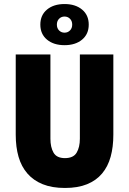

<svg xmlns="http://www.w3.org/2000/svg" viewBox="-20 -920 640 952"><path d="M302 12Q238 12 192 -6.5Q146 -25 116 -59.5Q86 -94 72 -142.5Q58 -191 58 -252V-650H230V-232Q230 -190 245.5 -163Q261 -136 302 -136Q344 -136 360 -163Q376 -190 376 -232V-650H542V-252Q542 -191 528.5 -142.5Q515 -94 486 -59.5Q457 -25 411.5 -6.5Q366 12 302 12ZM300 -696Q246 -696 213 -723.5Q180 -751 180 -798Q180 -845 213 -872.5Q246 -900 300 -900Q354 -900 387 -872.5Q420 -845 420 -798Q420 -751 387 -723.5Q354 -696 300 -696ZM300 -758Q316 -758 327 -769Q338 -780 338 -798Q338 -816 327 -827Q316 -838 300 -838Q284 -838 273 -827Q262 -816 262 -798Q262 -780 273 -769Q284 -758 300 -758Z"/></svg>

Font: Source Code Pro Black
Style: Regular
Weight: 900
Monospace: yes
Designer: Paul D. Hunt, Teo Tuominen
Foundry: Adobe Systems Incorporated
Version: Version 2.030;PS 1.000;hotconv 16.6.51;makeotf.lib2.5.65220